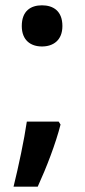

<svg xmlns="http://www.w3.org/2000/svg" viewBox="-20 -574 319 723"><path d="M62 -476C62 -422 96 -399 138 -399C180 -399 215 -422 215 -476C215 -533 180 -554 138 -554C96 -554 62 -533 62 -476ZM208 -105 201 -116H81C71 -47 50 52 31 129H122C155 57 190 -34 208 -105Z"/></svg>

Font: Noto Sans Tai Tham SemiBold
Style: Regular
Weight: 600
Designer: Monotype Design Team 2013. Revised by David WIlliams 2020
Foundry: Monotype Imaging Inc.
Version: Version 2.002